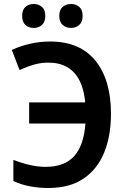

<svg xmlns="http://www.w3.org/2000/svg" viewBox="-20 -932 629 962"><path d="M221 10Q175 10 130 1.5Q85 -7 47 -25V-131Q137 -96 208 -96Q303 -96 351.5 -149.5Q400 -203 408 -313H126V-419H407Q397 -520 350.5 -569Q304 -618 225 -618Q190 -619 155 -609.5Q120 -600 78 -581L39 -682Q133 -724 231 -724Q380 -724 458 -628Q536 -532 536 -362Q536 -250 501.5 -166.5Q467 -83 397.5 -36.5Q328 10 221 10ZM91 -852Q91 -883 107.5 -897.5Q124 -912 149 -912Q173 -912 190 -897.5Q207 -883 207 -852Q207 -822 190 -807Q173 -792 149 -792Q124 -792 107.5 -807Q91 -822 91 -852ZM277 -852Q277 -883 294 -897.5Q311 -912 336 -912Q360 -912 377 -897.5Q394 -883 394 -852Q394 -822 377 -807Q360 -792 336 -792Q311 -792 294 -807Q277 -822 277 -852Z"/></svg>

Font: Noto Sans SemiCondensed SemiBold
Style: Regular
Weight: 600
Width: 4
Designer: Monotype Design Team
Foundry: Monotype Imaging Inc.
Version: Version 2.013; ttfautohint (v1.8.4.7-5d5b)